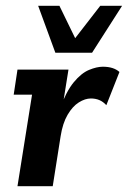

<svg xmlns="http://www.w3.org/2000/svg" viewBox="-20 -639 439 659"><path d="M40 0 90 -314H27L40 -400H215L191 -250L184 -262Q207 -325 233 -356.5Q259 -388 285.5 -399Q312 -410 333 -410Q370 -410 390 -392L345 -278Q334 -290 321 -295.5Q308 -301 292 -301Q272 -301 250.5 -287.5Q229 -274 212 -245Q195 -216 188 -171L161 0ZM170 -458 111 -619H184L238 -508L324 -619H399L296 -458Z"/></svg>

Font: Rokkitt SemiBold
Style: Bold Italic
Weight: 700
Italic angle: -9°
Version: Version 3.103